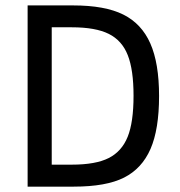

<svg xmlns="http://www.w3.org/2000/svg" viewBox="-20 -696 671 716"><path d="M573.2 -337.9Q573.2 -213.9 541.3 -140.6Q509.3 -67.4 442.6 -33.7Q376 0 254.9 0H83V-675.8H252.9Q371.1 -675.8 439.5 -641.8Q507.8 -607.9 540.5 -534.2Q573.2 -460.4 573.2 -337.9ZM478 -338.9Q478 -435.5 456.5 -490.2Q435.1 -544.9 385.7 -569.6Q336.4 -594.2 248 -594.2H172.9V-82H248Q336.9 -82 385.5 -106.7Q434.1 -131.3 456.1 -185.8Q478 -240.2 478 -338.9Z"/></svg>

Font: ClearSansRegular
Style: Regular
Weight: 400
Foundry: Intel Corporation
Version: Version 1.00